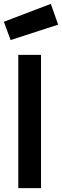

<svg xmlns="http://www.w3.org/2000/svg" viewBox="-20 -977 322 997"><path d="M75 0H193V-692H75ZM0 -864 35 -769 282 -849 244 -957Z"/></svg>

Font: TitilliumText22L
Style: 800 wt
Weight: 800
Designer: Campivisivi
Foundry: Campivisivi
Version: 1.000